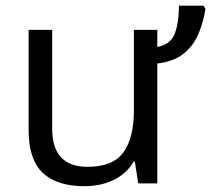

<svg xmlns="http://www.w3.org/2000/svg" viewBox="-20 -638 735 668"><path d="M688 -618.2 694.8 -607.4Q687.5 -560.5 670.2 -519.5Q652.8 -478.5 618.7 -451.2Q584.5 -423.8 527.3 -417V0H460.9L449.2 -75.2H444.8Q419.9 -33.2 374.8 -11.7Q329.6 9.8 274.4 9.8Q177.2 9.8 128.4 -36.9Q79.6 -83.5 79.6 -184.6V-534.2H161.6V-190.4Q161.6 -57.6 284.2 -57.6Q373 -57.6 409.4 -107.9Q445.8 -158.2 445.8 -253.4V-534.2H527.3V-474.6Q573.7 -483.4 588.1 -521.2Q602.5 -559.1 602.5 -618.2Z"/></svg>

Font: Open Sans
Style: Regular
Weight: 400
Designer: Monotype Design Team
Foundry: Monotype Imaging Inc.
Version: Version 3.000; ttfautohint (v1.8.4)